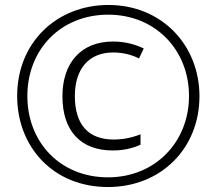

<svg xmlns="http://www.w3.org/2000/svg" viewBox="-20 -743 871 772"><path d="M414 9C628 9 782 -147 782 -356C782 -561 631 -723 416 -723C209 -723 49 -573 49 -357C49 -152 194 9 414 9ZM414 -30C223 -30 90 -170 90 -357C90 -544 224 -684 415 -684C606 -684 740 -541 740 -357C740 -174 606 -30 414 -30ZM433 -138C475 -138 511 -146 545 -161V-203C507 -188 472 -182 437 -182C337 -182 281 -240 281 -357C281 -467 338 -532 435 -532C472 -532 507 -524 539 -508L558 -548C521 -566 480 -576 434 -576C306 -576 231 -490 231 -356C231 -215 306 -138 433 -138Z"/></svg>

Font: Noto Sans Arabic Cond Light
Style: Regular
Weight: 300
Width: 3
Designer: Monotype Design Team, Nadine Chahine, Nizar Qandah and Khaled Hosny
Foundry: Monotype Imaging Inc.
Version: Version 2.012